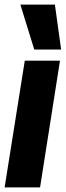

<svg xmlns="http://www.w3.org/2000/svg" viewBox="-36 -809 284 829"><path d="M137 0H-16L71 -547H223ZM112 -595 52 -789H201L228 -595Z"/></svg>

Font: Georama Condensed ExtraBold
Style: Italic
Weight: 800
Width: 3
Italic angle: -9°
Designer: Jean-Baptiste Levee
Foundry: Production Type
Version: Version 1.000